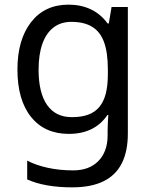

<svg xmlns="http://www.w3.org/2000/svg" viewBox="-20 -566 655 826"><path d="M275 -546Q328 -546 370.5 -526Q413 -506 443 -465H448L460 -536H530V9Q530 85 504 136.5Q478 188 425 214Q372 240 290 240Q232 240 183.5 231.5Q135 223 97 206V125Q135 145 186 156Q237 167 295 167Q364 167 403.5 126.5Q443 86 443 16V-5Q443 -17 444 -39.5Q445 -62 446 -71H442Q414 -30 372.5 -10Q331 10 276 10Q172 10 113.5 -63Q55 -136 55 -267Q55 -395 113.5 -470.5Q172 -546 275 -546ZM287 -472Q242 -472 210.5 -448Q179 -424 162.5 -378Q146 -332 146 -266Q146 -167 182.5 -114.5Q219 -62 289 -62Q330 -62 359 -72.5Q388 -83 407 -105.5Q426 -128 435 -163Q444 -198 444 -246V-267Q444 -340 427.5 -385Q411 -430 376 -451Q341 -472 287 -472Z"/></svg>

Font: uguzrati85
Style: Book
Weight: 400
Designer: Jelle Bosma - Monotype Design Team, Universal Thirst
Foundry: Monotype Imaging Inc.
Version: Version 2.106